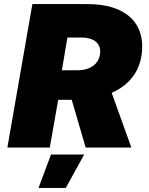

<svg xmlns="http://www.w3.org/2000/svg" viewBox="-20 -720 729 937"><path d="M16 0H223L264 -233H330L398 0H621L525 -267C614 -306 674 -380 674 -494C674 -615 587 -700 408 -700H138ZM168 197H301L391 34H229ZM282 -377 309 -537H377C437 -537 469 -509 469 -470C469 -412 425 -377 357 -377Z"/></svg>

Font: Fixel Display 20240404 Black
Style: Italic
Weight: 900
Italic angle: -10°
Designer: AlfaBravo + MacPaw
Foundry: Kyrylo Tkachov, Marchela Mozhyna, Serhii Makarenko, Maria Weinstein, Zakhar Kryvoshyya
Version: Version 1.211;Glyphs 3.2 (3225)